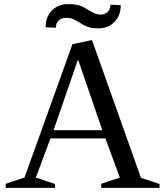

<svg xmlns="http://www.w3.org/2000/svg" viewBox="-20 -915 805 935"><path d="M8 -20 116 -56 93 -33 333 -700 428 -720 672 -33 646 -56 757 -19V0H473V-20L581 -56L570 -33L487 -258L511 -241H208L232 -258L148 -33L137 -56L248 -19V0H8ZM223 -281H496L484 -264L354 -643H366L235 -264ZM312 -895Q349 -895 370.5 -887Q392 -879 414 -864Q432 -853 443.5 -848.5Q455 -844 471 -844Q491 -844 504.5 -857.5Q518 -871 518 -892L568 -890Q568 -840 537.5 -808.5Q507 -777 460 -777Q426 -777 406.5 -784.5Q387 -792 367 -805Q349 -817 335.5 -822.5Q322 -828 299 -828Q279 -828 265.5 -814.5Q252 -801 252 -780L202 -782Q202 -832 232.5 -863.5Q263 -895 312 -895Z"/></svg>

Font: Wittgenstein
Style: Regular
Weight: 400
Designer: Jörg Drees
Foundry: Jörg Drees
Version: Version 1.003;Glyphs 3.1.2 (3151)